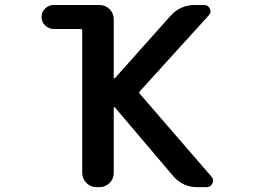

<svg xmlns="http://www.w3.org/2000/svg" viewBox="-20 -775 1040 774"><path d="M775.4 -20.5Q717.8 -20.5 679.7 -63.5L443.4 -341.8Q441.4 -343.8 439.9 -343.3Q438.5 -342.8 438.5 -340.8V-78.1Q438.5 -53.7 421.4 -37.1Q404.3 -20.5 380.9 -20.5H369.1Q345.7 -20.5 328.6 -37.1Q311.5 -53.7 311.5 -78.1V-650.4Q311.5 -658.2 304.7 -658.2H196.3Q176.8 -658.2 162.1 -672.4Q147.5 -686.5 147.5 -706.5Q147.5 -726.6 162.1 -740.7Q176.8 -754.9 196.3 -754.9H380.9Q404.3 -754.9 421.4 -738.3Q438.5 -721.7 438.5 -697.3V-461.9Q438.5 -460 440.4 -459.5Q442.4 -459 443.4 -460L668.9 -712.9Q708 -754.9 765.6 -754.9H802.7Q819.3 -754.9 826.2 -739.7Q833 -724.6 821.3 -712.9L543.9 -407.2Q539.1 -402.3 543.9 -396.5L832 -63.5Q838.9 -55.7 838.9 -46.9Q838.9 -41 835.9 -35.2Q829.1 -20.5 812.5 -20.5Z"/></svg>

Font: Rounded Mgen+ 1m medium
Style: Regular
Weight: 500
Designer: [Source Han Sans]
Ryoko NISHIZUKA  (kana & ideographs); Paul D. Hunt (Latin, Greek & Cyrillic); Wenlong ZHANG  (bopomofo
Version: Version 1.059.20150602